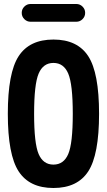

<svg xmlns="http://www.w3.org/2000/svg" viewBox="-20 -940 540 970"><path d="M134.8 -919.9H365.2Q383.8 -919.9 397 -906.7Q410.2 -893.6 410.2 -875Q410.2 -856.4 397 -843.3Q383.8 -830.1 365.2 -830.1H134.8Q116.2 -830.1 103 -843.3Q89.8 -856.4 89.8 -875Q89.8 -893.6 103 -906.7Q116.2 -919.9 134.8 -919.9ZM175.3 -161.6Q198.2 -108.4 250 -108.4Q301.8 -108.4 324.7 -161.6Q347.7 -214.8 347.7 -364.7Q347.7 -514.6 324.7 -568.4Q301.8 -622.1 250 -622.1Q198.2 -622.1 175.3 -568.4Q152.3 -514.6 152.3 -364.7Q152.3 -214.8 175.3 -161.6ZM74.2 -656.2Q128.9 -740.2 250 -740.2Q371.1 -740.2 425.8 -656.2Q480.5 -572.3 480.5 -365.2Q480.5 -158.2 425.8 -74.2Q371.1 9.8 250 9.8Q128.9 9.8 74.2 -74.2Q19.5 -158.2 19.5 -365.2Q19.5 -572.3 74.2 -656.2Z"/></svg>

Font: Rounded-X Mgen+ 1m bold
Style: Bold
Weight: 700
Designer: [Source Han Sans]
Ryoko NISHIZUKA  (kana & ideographs); Paul D. Hunt (Latin, Greek & Cyrillic); Wenlong ZHANG  (bopomofo
Version: Version 1.059.20150602